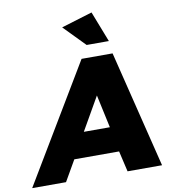

<svg xmlns="http://www.w3.org/2000/svg" viewBox="-156 -1053 1024 1140"><g transform="rotate(-10 356.0 -483.0)"><path d="M491 -125 520 0H728L554 -705H367L-55 0H149L221 -125ZM419 -475 462 -276H305ZM411 -781H545L473 -966L286 -909Z"/></g></svg>

Font: Geom Black
Style: Bold Italic
Weight: 900
Italic angle: -10°
Version: Version 1.102